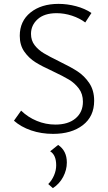

<svg xmlns="http://www.w3.org/2000/svg" viewBox="-20 -684 560 991"><path d="M253 -316Q196 -342 162.5 -363Q129 -384 105.5 -417.5Q82 -451 82 -499Q82 -575 137.5 -619.5Q193 -664 282 -664Q327 -664 372.5 -652Q418 -640 452 -617L420 -568Q391 -590 351.5 -603Q312 -616 272 -616Q209 -616 174.5 -585Q140 -554 140 -509Q140 -475 159 -450.5Q178 -426 206.5 -409Q235 -392 284 -368Q344 -339 379.5 -316Q415 -293 440.5 -255.5Q466 -218 466 -164Q466 -83 407.5 -38Q349 7 254 7Q193 7 140.5 -11Q88 -29 52 -61L89 -113Q124 -79 170 -60Q216 -41 266 -41Q332 -41 370 -73Q408 -105 408 -159Q408 -199 387 -227Q366 -255 336 -273Q306 -291 253 -316ZM229 266Q248 247 259 221Q270 195 270 169Q270 116 239 97L280 64Q325 94 325 155Q325 193 306 229Q287 265 253 287Z"/></svg>

Font: Ysabeau Semilight
Style: Regular
Weight: 300
Designer: Christian Thalmann (Catharsis Fonts)
Version: Version 0.003